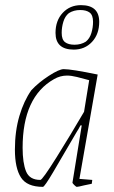

<svg xmlns="http://www.w3.org/2000/svg" viewBox="-20 -718 445 747"><path d="M289 -22 339 -18 337 -3Q330 -2 322.5 0Q315 2 308 3Q284 9 279 9Q276 9 268.5 1.5Q261 -6 262 -8L298 -230H293Q286 -216 278 -204Q221 -106 187 -48.5Q153 9 147 9Q85 9 61.5 -27.5Q38 -64 38 -136Q38 -208 55.5 -267Q73 -326 102 -367Q130 -397 170 -423Q210 -449 228 -449Q258 -449 360 -428ZM307 -283 327 -406Q302 -413 279.5 -418.5Q257 -424 241 -424Q214 -424 190 -410Q68 -341 68 -143Q68 -84 81.5 -51Q95 -18 137 -18Q145 -18 200 -106Q255 -194 307 -283ZM196 -590Q196 -638 224 -668Q252 -698 295 -698Q366 -698 366 -633Q366 -585 338 -555Q310 -525 267 -525Q196 -525 196 -590ZM314 -556Q329 -568 335.5 -589.5Q342 -611 342 -633Q342 -659 329 -669Q316 -679 292 -679Q267 -679 248 -667Q233 -655 226.5 -633.5Q220 -612 220 -590Q220 -564 233 -554Q246 -544 270 -544Q295 -544 314 -556Z"/></svg>

Font: Grenze Thin
Style: Italic
Weight: 250
Italic angle: -10°
Designer: Renata Polastri
Foundry: Omnibus-Type
Version: Version 1.002; ttfautohint (v1.8)